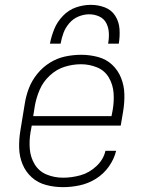

<svg xmlns="http://www.w3.org/2000/svg" viewBox="-20 -764 616 792"><path d="M240 8Q274 8 309 0.5Q344 -7 375.5 -26.5Q407 -46 429 -77Q451 -108 459 -142H415Q407 -106 377.5 -78.5Q348 -51 312 -41Q276 -31 240 -31Q204 -31 172.5 -44Q141 -57 123.5 -85.5Q106 -114 103 -149Q100 -184 106 -219L111 -246H478L488 -305Q494 -341 493 -376Q492 -411 479.5 -442.5Q467 -474 442.5 -497Q418 -520 384 -529Q350 -538 315 -538Q282 -538 249 -531Q216 -524 186 -505.5Q156 -487 133.5 -459Q111 -431 99 -399.5Q87 -368 82 -335L64 -225Q58 -189 59 -153.5Q60 -118 73 -86.5Q86 -55 111 -32.5Q136 -10 170 -1Q204 8 240 8ZM440 -285H117L124 -329Q130 -362 144 -394.5Q158 -427 185.5 -452.5Q213 -478 246.5 -488.5Q280 -499 314 -499Q349 -499 380.5 -486Q412 -473 429 -444Q446 -415 448.5 -380.5Q451 -346 445 -311ZM186 -584H230Q234 -607 242 -628.5Q250 -650 266 -668.5Q282 -687 304 -696Q326 -705 348 -705Q370 -705 389.5 -696Q409 -687 418.5 -668.5Q428 -650 429 -628Q430 -606 426 -584H470Q475 -614 473 -644Q471 -674 455.5 -698.5Q440 -723 412.5 -733.5Q385 -744 355 -744Q324 -744 293.5 -733.5Q263 -723 239.5 -698.5Q216 -674 204 -644.5Q192 -615 186 -584Z"/></svg>

Font: Iosevka Sparkle XLtObl
Style: Regular
Weight: 200
Italic angle: -9°
Designer: Belleve Invis
Foundry: Belleve Invis
Version: Version 4.5.0; ttfautohint (v1.8.3)